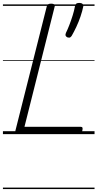

<svg xmlns="http://www.w3.org/2000/svg" viewBox="-20 -915 665 1310"><path d="M107 0Q79 0 85 -23L299 -871Q301 -881 307.5 -885.5Q314 -890 329 -890Q343 -890 349.5 -885.5Q356 -881 353 -870L147 -50H529Q540 -50 542.5 -44Q545 -38 542 -25Q539 -12 533 -6Q527 0 518 0ZM440 -660Q430 -665 427.5 -672Q425 -679 430 -691Q441 -713 453 -744Q465 -775 475.5 -808.5Q486 -842 491 -870Q493 -881 498.5 -888Q504 -895 519 -895Q537 -895 543.5 -888Q550 -881 548 -870Q542 -840 529.5 -803Q517 -766 501 -732Q485 -698 470 -672Q466 -665 459.5 -660.5Q453 -656 440 -660ZM0 365H625V375H0ZM0 -20H625V0H0ZM0 -505H625V-500H0ZM0 -885H625V-875H0Z"/></svg>

Font: Playwrite IS Guides
Style: Regular
Weight: 400
Designer: Veronika Burian, José Scaglione
Foundry: TypeTogether
Version: Version 1.003